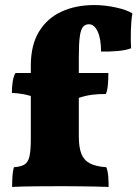

<svg xmlns="http://www.w3.org/2000/svg" viewBox="-20 -737 544 760"><path d="M409 -448Q409 -424 407 -401Q405 -378 399 -365Q370 -365 345 -362Q320 -359 290 -349V-448ZM102 -477Q102 -559 134.5 -612Q167 -665 223.5 -691Q280 -717 353 -717Q395 -717 438.5 -707.5Q482 -698 504 -684Q499 -655 498 -614.5Q497 -574 499 -546Q480 -538 444 -535Q408 -532 380 -533Q380 -584 366.5 -612.5Q353 -641 332 -641Q318 -641 309 -631Q300 -621 296 -593.5Q292 -566 292 -511V-132H102ZM128 -448V-348Q97 -360 71 -364.5Q45 -369 27 -369Q27 -390 30 -412Q33 -434 41 -448ZM292 -197Q292 -154 302 -128.5Q312 -103 335.5 -90.5Q359 -78 401 -75Q407 -59 408.5 -37.5Q410 -16 410 3Q391 2 360.5 1.5Q330 1 296 0.5Q262 0 230 0Q176 0 119.5 0.5Q63 1 28 3Q28 -24 29.5 -42.5Q31 -61 35 -75Q62 -77 76.5 -85.5Q91 -94 96.5 -117.5Q102 -141 102 -187V-227H292Z"/></svg>

Font: Vollkorn Black
Style: Regular
Weight: 900
Designer: Friedrich Althausen
Foundry: Friedrich Althausen
Version: Version 5.000